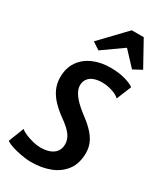

<svg xmlns="http://www.w3.org/2000/svg" viewBox="-251 -1110 1015 1205"><g transform="rotate(30 256.5 -508.0)"><path d="M191.5 8Q169.5 8 142 4Q114.5 0 87 -6.5Q59.5 -13 37.8 -21.2Q16 -29.5 5.5 -38L49 -149Q62 -137 87.8 -126Q113.5 -115 143 -107.8Q172.5 -100.5 196.5 -100.5Q236 -100.5 264.2 -111.2Q292.5 -122 307.8 -143.2Q323 -164.5 323 -195.5Q323 -232 298.5 -263.8Q274 -295.5 224 -330Q182.5 -360 151.2 -392.5Q120 -425 102.8 -462.5Q85.5 -500 85.5 -545.5Q85.5 -613 117.8 -659.8Q150 -706.5 205.5 -730.8Q261 -755 330.5 -755Q389.5 -755 434.8 -742.5Q480 -730 502.5 -713L459 -606.5Q440 -625.5 403 -637Q366 -648.5 331 -648.5Q298 -648.5 272.8 -639.2Q247.5 -630 233.2 -611.2Q219 -592.5 218 -564.5Q218 -539.5 232.5 -514.2Q247 -489 270.5 -465.2Q294 -441.5 321 -421Q364.5 -389.5 396.5 -358Q428.5 -326.5 446 -291.5Q463.5 -256.5 463.5 -213.5Q463.5 -138 427.5 -89Q391.5 -40 330 -16Q268.5 8 191.5 8ZM209 -810.5 156 -845.5 327 -1024.5H414L513 -845.5L451.5 -812.5L356 -914.5Z"/></g></svg>

Font: Merriweather Sans SemiBold
Style: Italic
Weight: 600
Italic angle: -7.5°
Designer: Eben Sorkin
Foundry: Eben Sorkin
Version: Version 2.001